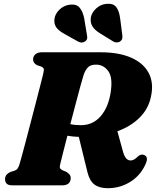

<svg xmlns="http://www.w3.org/2000/svg" viewBox="-20 -975 820 1010"><path d="M747.5 -116Q722 -54.5 667.5 -19.8Q613 15 547.5 15Q502.5 15 477 -4.2Q451.5 -23.5 440.5 -67.5L394.5 -255Q362 -256 334.5 -261Q321.5 -210 311.2 -169.8Q301 -129.5 297 -112.5Q292.5 -94 296.8 -88.8Q301 -83.5 309.5 -79L328 -71.5Q339 -65 345.5 -57.2Q352 -49.5 352 -37.5Q352 -20.5 340.8 -10.2Q329.5 0 306.5 0H46Q23 0 14.8 -9.2Q6.5 -18.5 6.5 -32.5Q6.5 -47 15.2 -56.5Q24 -66 35 -70.5L57.5 -77.5Q68 -81.5 73 -89Q78 -96.5 82.5 -110.5Q86 -122 95.5 -156.8Q105 -191.5 117.8 -240.2Q130.5 -289 144.5 -342.5Q158.5 -396 171.2 -445Q184 -494 193 -529.8Q202 -565.5 205 -577.5Q210.5 -599.5 210.8 -609Q211 -618.5 196.5 -625L176.5 -631.5Q154 -642 154 -662Q154 -679 166.2 -689.5Q178.5 -700 200 -700H509Q605.5 -700 670.2 -671.5Q735 -643 762.5 -590.5Q790 -538 774 -466Q761 -403 715 -356.8Q669 -310.5 597.5 -284.5L628 -174Q633.5 -154.5 643 -142.8Q652.5 -131 667 -131Q678 -131 688 -137.5Q698 -144 709 -155Q714 -159 721.8 -161Q729.5 -163 736 -160.5Q762.5 -151.5 747.5 -116ZM419.5 -579.5Q414.5 -564 403.5 -524Q392.5 -484 378.5 -430.5Q364.5 -377 350 -322Q373.5 -316.5 405.5 -316.5Q469.5 -316.5 510.5 -364.8Q551.5 -413 563 -494.5Q573.5 -569 548.8 -602Q524 -635 485.5 -635Q455.5 -635 441.8 -620Q428 -605 419.5 -579.5ZM612 -878 623.5 -789.5Q624.5 -779.5 622.8 -771.5Q621 -763.5 612 -757Q604 -751.5 593.5 -751.8Q583 -752 575.5 -757L506.5 -799.5Q478 -817 466 -836.8Q454 -856.5 458 -884.5Q463.5 -910.5 487.2 -931.8Q511 -953 543 -955Q577.5 -957.5 592.5 -936.2Q607.5 -915 612 -878ZM423 -878 437.5 -790.5Q439.5 -781 438.5 -773Q437.5 -765 428.5 -758Q412 -745.5 391.5 -756L320 -796Q290 -812 276.5 -830.5Q263 -849 266.5 -876.5Q270.5 -903 293.2 -924.8Q316 -946.5 347.5 -950.5Q382.5 -954.5 399.2 -934.2Q416 -914 423 -878Z"/></svg>

Font: Fraunces 9pt S000 Black
Style: Italic
Weight: 900
Italic angle: -16°
Version: Version 1.000; ttfautohint (v1.8.3)